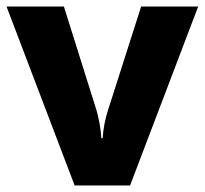

<svg xmlns="http://www.w3.org/2000/svg" viewBox="-20 -569 628 589"><path d="M209 0 0 -549H176L276 -231Q281 -214 285.5 -189.5Q290 -165 291 -145H295Q296 -166 300.5 -189Q305 -212 311 -230L413 -549H588L379 0Z"/></svg>

Font: Noto Sans Myanmar ExtraBold
Style: Regular
Weight: 800
Designer: Monotype Design Team
Foundry: Monotype Imaging Inc.
Version: Version 2.107; ttfautohint (v1.8.4.7-5d5b)